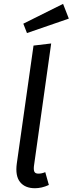

<svg xmlns="http://www.w3.org/2000/svg" viewBox="-20 -979 382 1011"><path d="M156.5 -739 249.5 -750.1 158.6 -103.7Q156.5 -82.6 161.6 -73.7Q166.6 -64.7 182.5 -64.7Q191.5 -64.7 200.4 -66.7Q209.4 -68.7 218.3 -72.6L237.3 -5Q217.3 4 199.2 8.1Q181.1 12.1 163.9 12.1Q111.7 12.1 85.6 -20.5Q59.5 -53.2 68.5 -118.3ZM102.8 -854.3 312.1 -958.6 342.4 -881 122 -804.9Z"/></svg>

Font: Fira Sans Variable
Style: Italic
Weight: 397
Italic angle: -8°
Designer: Carrois Corporate & Edenspiekermann AG
Foundry: Carrois Corporate GbR & Edenspiekermann AG
Version: Version 4.202